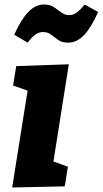

<svg xmlns="http://www.w3.org/2000/svg" viewBox="-20 -826 455 851"><path d="M34 5 115 -504 174 -399 38 -447 52 -533 285 -541 204 -29 146 -136 281 -87 267 0ZM282 -637Q255 -637 238.5 -648.5Q222 -660 207 -672Q192 -684 171 -684Q153 -684 136.5 -672.5Q120 -661 103 -637L43 -672Q73 -739 105 -772.5Q137 -806 175 -806Q202 -806 219 -794.5Q236 -783 251.5 -771Q267 -759 287 -759Q305 -759 321 -771Q337 -783 355 -806L415 -773Q385 -705 353 -671Q321 -637 282 -637Z"/></svg>

Font: Bitter Thin ExtraBold
Style: Italic
Weight: 800
Italic angle: -9°
Version: Version 2.002